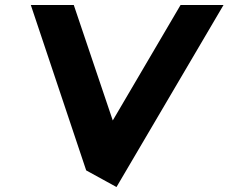

<svg xmlns="http://www.w3.org/2000/svg" viewBox="-20 -733 920 773"><path d="M880 -713H707L434 -248L277 -713H104L327 -47L449 20Z"/></svg>

Font: Bluebird
Style: SfBdExtObl
Weight: 700
Designer: Jasper
Foundry: Cannot Into Space Fonts
Version: Version 0.98